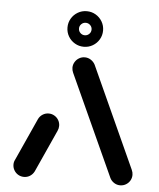

<svg xmlns="http://www.w3.org/2000/svg" viewBox="-52 -756 661 800"><g transform="rotate(5 279.0 -355.5)"><path d="M77.8 0Q64.8 0 53.9 -6.3Q43 -12.6 36.5 -23.7Q30 -34.8 30 -47.8Q30 -58.9 35.2 -68.5L115.2 -245.2Q121.1 -257.4 132.6 -264.8Q144.1 -272.2 158.1 -272.2Q171.1 -272.2 182 -265.7Q193 -259.3 199.3 -248.3Q205.6 -237.4 205.6 -224.4Q205.6 -213.7 200.7 -203.3L120.7 -26.7Q114.4 -14.4 103.1 -7.2Q91.9 0 77.8 0ZM527.8 -47.8Q527.8 -34.8 521.5 -23.9Q515.2 -13 504.1 -6.5Q493 0 480 0Q466.3 0 454.8 -7.4Q443.3 -14.8 437.4 -26.7L244.4 -450Q239.6 -460.4 239.6 -471.1Q239.6 -483.7 246.1 -494.6Q252.6 -505.6 263.5 -512Q274.4 -518.5 287.4 -518.5Q301.1 -518.5 312.6 -511.1Q324.1 -503.7 330.4 -491.9L523 -68.5Q527.8 -58.1 527.8 -47.8ZM305.2 -636.3Q305.2 -647 297.4 -654.6Q289.6 -662.2 278.9 -662.2Q268.1 -662.2 260.4 -654.6Q252.6 -647 252.6 -636.3Q252.6 -625.2 260.4 -617.6Q268.1 -610 278.9 -610Q289.6 -610 297.4 -617.6Q305.2 -625.2 305.2 -636.3ZM204.4 -636.3Q204.4 -656.7 214.4 -673.7Q224.4 -690.7 241.5 -700.7Q258.5 -710.7 278.9 -710.7Q299.3 -710.7 316.3 -700.7Q333.3 -690.7 343.3 -673.7Q353.3 -656.7 353.3 -636.3Q353.3 -615.9 343.3 -598.9Q333.3 -581.9 316.3 -571.9Q299.3 -561.9 278.9 -561.9Q258.5 -561.9 241.5 -571.9Q224.4 -581.9 214.4 -598.9Q204.4 -615.9 204.4 -636.3Z"/></g></svg>

Font: 26F Galaxy Hebrew Extra Bold
Style: Regular
Weight: 800
Designer: C₂₉H₂₅N₃O₅
Version: Version 1.000